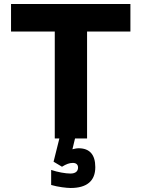

<svg xmlns="http://www.w3.org/2000/svg" viewBox="-20 -690 705 957"><path d="M630 -670H35V-533H253V0H276L247 116L289 141C310 128 326 122 343 122C359 122 369 130 369 145C369 164 356 175 331 175C307 175 267 168 235 157V232C269 242 312 247 332 247C413 247 455 212 455 143C455 80 426 49 372 49C360 49 351 52 341 54L354 0H414V-533H630Z"/></svg>

Font: LT Wave Text Black
Style: Regular
Weight: 900
Designer: Daniel Lyons
Version: Version 2.5 (Glyphs App)